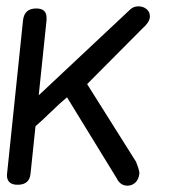

<svg xmlns="http://www.w3.org/2000/svg" viewBox="-20 -587 561 610"><path d="M2 -30.8 53.2 -522.9Q57.6 -560.1 95.2 -560.1Q127.9 -560.1 127.9 -530.8V-522.9L103 -284.2L395 -558.1Q405.3 -566.9 419.9 -566.9Q434.6 -566.9 445.3 -558.3Q456.1 -549.8 456.1 -536.1V-532.2Q454.6 -515.6 432.1 -496.1L256.8 -319.8L412.1 -73.2Q422.9 -46.4 422.9 -36.1Q420.9 -17.1 410.2 -7.1Q399.4 2.9 384.8 2.9Q362.3 2.9 351.1 -20L192.9 -277.8Q171.9 -260.7 141.6 -231.2Q111.3 -201.7 92.8 -186L77.1 -36.1Q74.2 0 36.1 0Q2 0 2 -30.8Z"/></svg>

Font: BPreplay
Style: Italic
Weight: 400
Italic angle: -6°
Designer: Magenta/George Triantafyllakos
Foundry: Magenta/George Triantafyllakos
Version: Version 1.00